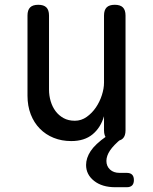

<svg xmlns="http://www.w3.org/2000/svg" viewBox="-20 -580 640 803"><path d="M510 143Q525 143 532.5 150.5Q540 158 540 173Q540 188 532.5 195.5Q525 203 510 203H462Q407 203 373.5 176.5Q340 150 340 110Q340 81 359 52Q378 23 425 -10H500L489 -1Q455 27 440 49.5Q425 72 425 93Q425 115 440 129Q455 143 480 143ZM415 -515Q415 -538 426 -549Q437 -560 460 -560Q483 -560 494 -549Q505 -538 505 -515V-35Q505 -12 494 -1Q483 10 460 10Q437 10 426 -1Q415 -12 415 -35V-94Q401 -46 367 -18Q333 10 278 10Q238 10 204.5 -3.5Q171 -17 146.5 -42Q122 -67 108.5 -102Q95 -137 95 -180V-515Q95 -538 106 -549Q117 -560 140 -560Q163 -560 174 -549Q185 -538 185 -515V-206Q185 -180 192 -156.5Q199 -133 212.5 -115Q226 -97 246 -86Q266 -75 293 -75Q320 -75 342.5 -91Q365 -107 381 -130.5Q397 -154 406 -182Q415 -210 415 -234Z"/></svg>

Font: Maple Mono
Style: Regular
Weight: 400
Monospace: yes
Designer: subframe7536
Version: Version 7.300